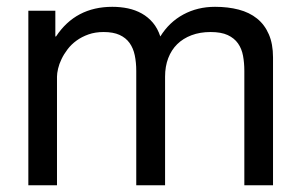

<svg xmlns="http://www.w3.org/2000/svg" viewBox="-20 -549 893 569"><path d="M144 -517.1V-440.9H146Q204.1 -528.8 313 -528.8Q336.9 -528.8 359.1 -524.2Q381.3 -519.5 400.1 -509Q418.9 -498.5 433.1 -481.7Q447.3 -464.8 455.1 -440.9Q481.4 -483.4 523.4 -506.1Q565.4 -528.8 617.2 -528.8Q655.8 -528.8 687.5 -520.5Q719.2 -512.2 741.7 -494.1Q764.2 -476.1 776.6 -447.5Q789.1 -418.9 789.1 -378.9V0H704.1V-338.9Q704.1 -362.8 700.2 -383.8Q696.3 -404.8 685.3 -420.4Q674.3 -436 654.8 -445.1Q635.3 -454.1 604 -454.1Q572.8 -454.1 547.6 -444.6Q522.5 -435.1 505.1 -418Q487.8 -400.9 478.5 -376.5Q469.2 -352.1 469.2 -321.8V0H383.8V-338.9Q383.8 -363.8 379.4 -385Q375 -406.2 364 -421.6Q353 -437 334.2 -445.6Q315.4 -454.1 287.1 -454.1Q262.2 -454.1 242.2 -447Q222.2 -439.9 206.8 -428.7Q191.4 -417.5 180.4 -403.1Q169.4 -388.7 162.4 -374Q155.3 -359.4 152.1 -345.5Q148.9 -331.5 148.9 -321.8V0H64V-517.1Z"/></svg>

Font: XB Khoramshahr
Style: Regular
Weight: 400
Designer: Behnam
Foundry: Irmug
Version: Version 8.005 2009